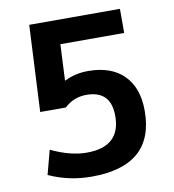

<svg xmlns="http://www.w3.org/2000/svg" viewBox="-83 -803 805 886"><g transform="rotate(-10 320.0 -360.0)"><path d="M538 -617H239L231 -448H233Q283 -473 343 -473Q451 -473 510 -414Q569 -355 569 -247Q569 10 276 10Q169 10 76 -33L106 -146Q196 -103 273 -103Q431 -103 431 -247Q431 -366 316 -366Q257 -366 213 -325H93L113 -730H538Z"/></g></svg>

Font: M PLUS 1p
Style: Bold
Weight: 700
Version: Version 1.062